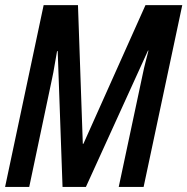

<svg xmlns="http://www.w3.org/2000/svg" viewBox="-21 -734 736 754"><path d="M-1 0 150.4 -713.9H285.2L304.2 -169.4H306.6L550.3 -713.9H694.8L543 0H445.3L540.5 -447.3Q544.9 -468.8 550.5 -490.2Q556.2 -511.7 562 -535.2H560.1L316.4 0H224.6L205.6 -533.2H203.1Q197.3 -502.4 193.1 -476.3Q189 -450.2 183.6 -425.8L93.8 0Z"/></svg>

Font: Open Sans Condensed SemiBold
Style: Italic
Weight: 600
Width: 3
Italic angle: -12°
Designer: Monotype Design Team
Foundry: Monotype Imaging Inc.
Version: Version 3.000; ttfautohint (v1.8.4)